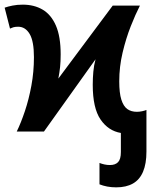

<svg xmlns="http://www.w3.org/2000/svg" viewBox="-29 -566 656 826"><path d="M471 240Q450 240 432 236.5Q414 233 399 227V135Q409 139 420.5 141.5Q432 144 444 144Q467 144 479 131.5Q491 119 491 88V6Q437 -3 403.5 -52Q370 -101 370 -201Q370 -230 372.5 -257.5Q375 -285 382 -311L160 0H43Q61 -37 78 -87.5Q95 -138 106 -197.5Q117 -257 117 -320Q117 -389 98.5 -420Q80 -451 49 -451Q36 -451 28 -448.5Q20 -446 14 -443L-9 -533Q5 -538 25 -542Q45 -546 69 -546Q118 -546 154.5 -524.5Q191 -503 211.5 -456Q232 -409 232 -332Q232 -301 229.5 -277.5Q227 -254 222 -228L456 -542H573Q554 -505 533.5 -453Q513 -401 498.5 -340Q484 -279 484 -216Q484 -166 493 -137.5Q502 -109 518.5 -97Q535 -85 560 -85Q571 -85 582.5 -87.5Q594 -90 601 -93V86Q601 138 586.5 172.5Q572 207 543 223.5Q514 240 471 240Z"/></svg>

Font: Noto Sans Display SemiBold
Style: Regular
Weight: 600
Designer: Monotype Design Team
Foundry: Monotype Imaging Inc.
Version: Version 2.003